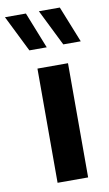

<svg xmlns="http://www.w3.org/2000/svg" viewBox="-131 -836 503 882"><g transform="rotate(-10 120.0 -395.5)"><path d="M55.7 -791H-42L42 -621.6H123ZM213.9 -791H116.2L200.2 -621.6H281.7ZM64 0H206.5V-532.7H64Z"/></g></svg>

Font: Estedad Bold
Style: Regular
Weight: 700
Designer: Amin Abedi
Version: Version 7.3